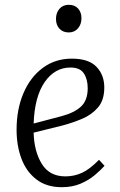

<svg xmlns="http://www.w3.org/2000/svg" viewBox="-20 -765 500 799"><path d="M279 -521Q349 -521 381.5 -487Q414 -453 414 -401Q414 -348 387.5 -317.5Q361 -287 321.5 -270.5Q282 -254 241 -243L120 -213Q122 -135 154 -83Q186 -31 252 -31Q289 -31 321.5 -46Q354 -61 392 -100L415 -75Q399 -57 374 -36Q349 -15 315 -0.5Q281 14 237 14Q174 14 132 -18Q90 -50 69.5 -104Q49 -158 49 -225Q49 -310 77.5 -377Q106 -444 158 -482.5Q210 -521 279 -521ZM345 -398Q345 -435 329 -459.5Q313 -484 273 -484Q208 -484 166 -423.5Q124 -363 120 -251L234 -281Q288 -295 316.5 -321Q345 -347 345 -398ZM213 -686Q213 -712 227.5 -728.5Q242 -745 266 -745Q291 -745 305 -729.5Q319 -714 319 -689Q319 -664 304.5 -647Q290 -630 266 -630Q242 -630 227.5 -645.5Q213 -661 213 -686Z"/></svg>

Font: Literata 36pt Light
Style: Italic
Weight: 300
Italic angle: -2°
Designer: Latin by Veronika Burian and Jose Scaglione. Greek by Irene Vlachou. Cyrillic by Vera Evstafieva
Foundry: TypeTogether
Version: Version 3.002